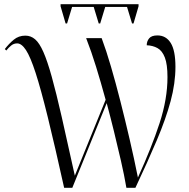

<svg xmlns="http://www.w3.org/2000/svg" viewBox="-20 -896 902 916"><path d="M293 -784 269 -866V-876H641V-866L617 -784H610L586 -863H482L458 -784H451L427 -863H324L300 -784ZM286 0Q241 -203 208 -337Q175 -471 150 -548Q125 -625 104 -657Q83 -689 62 -689Q46 -689 33.5 -679Q21 -669 10 -655L3 -662Q22 -687 45.5 -706.5Q69 -726 101 -726Q127 -726 147.5 -708.5Q168 -691 187 -648Q206 -605 227 -529.5Q248 -454 274.5 -338Q301 -222 337 -58L484 -420Q461 -504 438.5 -577Q416 -650 391 -714H465Q487 -655 509.5 -578Q532 -501 554.5 -412.5Q577 -324 598.5 -231.5Q620 -139 638 -49Q704 -194 741.5 -309Q779 -424 779 -528Q779 -589 766.5 -621.5Q754 -654 731.5 -666.5Q709 -679 680 -680Q680 -699 691.5 -713Q703 -727 731 -727Q772 -727 794.5 -691Q817 -655 817 -577Q817 -499 794 -413.5Q771 -328 728 -226.5Q685 -125 626 0H583Q573 -59 557 -129Q541 -199 523.5 -270Q506 -341 489 -404L325 0Z"/></svg>

Font: Noto Serif Display SemiCondensed Light
Style: Regular
Weight: 300
Width: 4
Designer: Monotype Design Team
Foundry: Monotype Imaging Inc.
Version: Version 2.009